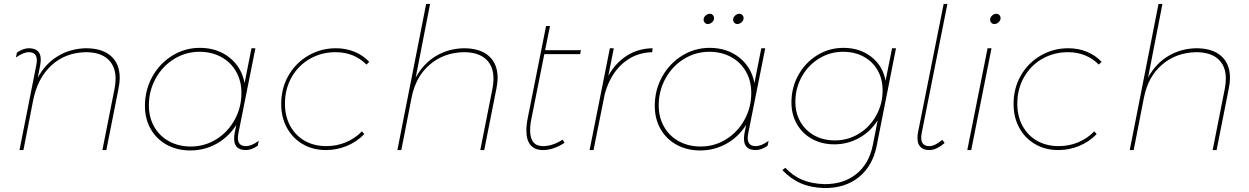

<svg xmlns="http://www.w3.org/2000/svg" viewBox="-20 -762 6343 975"><path d="M164 -430Q167 -445 167 -456Q167 -497 126 -497Q99 -497 61 -470L66 -495Q98 -517 126 -517Q187 -517 187 -460Q187 -447 184 -430L172 -368Q210 -438 273 -476.5Q336 -515 416 -517Q499 -517 543.5 -477.5Q588 -438 588 -366Q588 -342 582 -313L520 0H500L562 -313Q567 -341 567 -362Q567 -426 528 -461.5Q489 -497 416 -497Q311 -495 240 -429Q169 -363 147 -246L99 0H79Z M716 -224Q716 -305 753.5 -372.5Q791 -440 855 -479.5Q919 -519 995 -519Q1083 -519 1145 -470Q1207 -421 1222 -340L1257 -517H1277L1191 -87Q1188 -72 1188 -61Q1188 -20 1229 -20Q1257 -20 1294 -47L1289 -22Q1257 0 1229 0Q1169 0 1169 -57Q1169 -72 1172 -88L1180 -128Q1141 -66 1079.5 -32Q1018 2 947 2Q880 2 827.5 -26.5Q775 -55 745.5 -106.5Q716 -158 716 -224ZM1206 -290Q1206 -351 1179 -398.5Q1152 -446 1103.5 -472.5Q1055 -499 993 -499Q923 -499 864 -462.5Q805 -426 770.5 -363.5Q736 -301 736 -227Q736 -166 763 -118.5Q790 -71 838.5 -44.5Q887 -18 949 -18Q1019 -18 1078 -54.5Q1137 -91 1171.5 -153.5Q1206 -216 1206 -290Z M1408 -234Q1408 -314 1445 -378.5Q1482 -443 1546 -480Q1610 -517 1686 -517Q1737 -517 1780.5 -499Q1824 -481 1855 -448L1841 -434Q1778 -497 1684 -497Q1613 -497 1554 -463.5Q1495 -430 1461 -370Q1427 -310 1427 -235Q1427 -172 1453.5 -123Q1480 -74 1527.5 -47Q1575 -20 1637 -20Q1690 -20 1736.5 -39.5Q1783 -59 1818 -95L1830 -81Q1792 -42 1741.5 -21Q1691 0 1635 0Q1569 0 1517.5 -30Q1466 -60 1437 -113Q1408 -166 1408 -234Z M2507 -366Q2507 -342 2501 -313L2439 0H2419L2481 -313Q2486 -341 2486 -362Q2486 -427 2447 -462Q2408 -497 2335 -497Q2234 -495 2162.5 -434Q2091 -373 2070 -266L2018 0H1998L2144 -742H2164L2091 -368Q2129 -438 2192 -476.5Q2255 -515 2335 -517Q2418 -517 2462.5 -477.5Q2507 -438 2507 -366Z M2679 -161Q2672 -129 2672 -101Q2672 -20 2737 -20Q2787 -20 2837 -53L2847 -37Q2791 0 2737 0Q2696 0 2674.5 -25Q2653 -50 2653 -99Q2653 -129 2660 -163L2753 -630H2773L2748 -507H2930L2926 -487H2744Z M3294 -517 3292 -497Q3205 -495 3141.5 -439Q3078 -383 3051 -284L2994 0H2974L3077 -517H3097L3069 -377Q3106 -443 3163.5 -479.5Q3221 -516 3294 -517Z M3606 -670Q3606 -658 3596 -649Q3586 -640 3574 -640Q3565 -640 3559 -646.5Q3553 -653 3553 -662Q3553 -674 3563 -683Q3573 -692 3585 -692Q3594 -692 3600 -685.5Q3606 -679 3606 -670ZM3756 -670Q3756 -658 3746 -649Q3736 -640 3724 -640Q3715 -640 3709 -646.5Q3703 -653 3703 -662Q3703 -674 3713 -683Q3723 -692 3735 -692Q3744 -692 3750 -685.5Q3756 -679 3756 -670ZM3305 -224Q3305 -305 3342.5 -372.5Q3380 -440 3444 -479.5Q3508 -519 3584 -519Q3672 -519 3734 -470Q3796 -421 3811 -340L3846 -517H3866L3780 -87Q3777 -72 3777 -61Q3777 -20 3818 -20Q3846 -20 3883 -47L3878 -22Q3846 0 3818 0Q3758 0 3758 -57Q3758 -72 3761 -88L3769 -128Q3730 -66 3668.5 -32Q3607 2 3536 2Q3469 2 3416.5 -26.5Q3364 -55 3334.5 -106.5Q3305 -158 3305 -224ZM3795 -290Q3795 -351 3768 -398.5Q3741 -446 3692.5 -472.5Q3644 -499 3582 -499Q3512 -499 3453 -462.5Q3394 -426 3359.5 -363.5Q3325 -301 3325 -227Q3325 -166 3352 -118.5Q3379 -71 3427.5 -44.5Q3476 -18 3538 -18Q3608 -18 3667 -54.5Q3726 -91 3760.5 -153.5Q3795 -216 3795 -290Z M3953 102 3968 90Q4006 131 4054 151Q4102 171 4166 173Q4263 174 4328 122Q4393 70 4412 -24L4437 -151Q4400 -93 4342 -61Q4284 -29 4217 -29Q4154 -29 4104.5 -56Q4055 -83 4027 -131.5Q3999 -180 3999 -242Q3999 -318 4034.5 -381.5Q4070 -445 4130.5 -482Q4191 -519 4263 -519Q4346 -519 4404.5 -473.5Q4463 -428 4477 -352L4510 -517H4530L4432 -22Q4412 80 4342 137Q4272 194 4166 193Q4098 191 4047 169Q3996 147 3953 102ZM4462 -303Q4462 -361 4436.5 -405.5Q4411 -450 4365.5 -474.5Q4320 -499 4261 -499Q4195 -499 4139.5 -465Q4084 -431 4051.5 -372.5Q4019 -314 4019 -245Q4019 -188 4044.5 -143.5Q4070 -99 4115.5 -74Q4161 -49 4220 -49Q4286 -49 4341.5 -83Q4397 -117 4429.5 -175.5Q4462 -234 4462 -303Z M4791 -742 4661 -89Q4658 -74 4658 -63Q4658 -20 4699 -20Q4728 -20 4765 -52L4777 -36Q4735 0 4699 0Q4670 0 4654.5 -15.5Q4639 -31 4639 -61Q4639 -75 4642 -91L4772 -742Z M5061 -670Q5061 -658 5051 -649Q5041 -640 5029 -640Q5020 -640 5014 -646.5Q5008 -653 5008 -662Q5008 -674 5018 -683Q5028 -692 5040 -692Q5049 -692 5055 -685.5Q5061 -679 5061 -670ZM5015 -517 4912 0H4892L4995 -517Z M5127 -234Q5127 -314 5164 -378.5Q5201 -443 5265 -480Q5329 -517 5405 -517Q5456 -517 5499.5 -499Q5543 -481 5574 -448L5560 -434Q5497 -497 5403 -497Q5332 -497 5273 -463.5Q5214 -430 5180 -370Q5146 -310 5146 -235Q5146 -172 5172.5 -123Q5199 -74 5246.5 -47Q5294 -20 5356 -20Q5409 -20 5455.5 -39.5Q5502 -59 5537 -95L5549 -81Q5511 -42 5460.5 -21Q5410 0 5354 0Q5288 0 5236.5 -30Q5185 -60 5156 -113Q5127 -166 5127 -234Z M6226 -366Q6226 -342 6220 -313L6158 0H6138L6200 -313Q6205 -341 6205 -362Q6205 -427 6166 -462Q6127 -497 6054 -497Q5953 -495 5881.5 -434Q5810 -373 5789 -266L5737 0H5717L5863 -742H5883L5810 -368Q5848 -438 5911 -476.5Q5974 -515 6054 -517Q6137 -517 6181.5 -477.5Q6226 -438 6226 -366Z"/></svg>

Font: TypoPRO Montserrat Alternates
Style: Italic
Weight: 250
Italic angle: -11.3°
Designer: Julieta Ulanovsky
Foundry: Julieta Ulanovsky
Version: Version 6.001